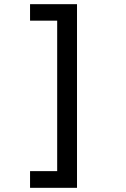

<svg xmlns="http://www.w3.org/2000/svg" viewBox="-20 -739 603 920"><path d="M349 -719H124V-640H254V81H124V161H349Z"/></svg>

Font: Noto Sans Mono SemiCondensed Medium
Style: Regular
Weight: 500
Width: 4
Designer: Monotype Design Team
Foundry: Monotype Imaging Inc.
Version: Version 2.014